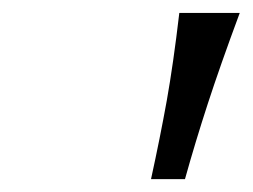

<svg xmlns="http://www.w3.org/2000/svg" viewBox="-20 -776 392 298"><path d="M258.3 -755.9H352.1Q321.8 -674.3 302.5 -615Q283.2 -555.7 267.1 -498H214.4Q228.5 -562.5 238.8 -619.6Q249 -676.8 258.3 -755.9Z"/></svg>

Font: Lesson One Light
Style: Italic
Weight: 300
Italic angle: -14°
Designer: But Ko, Victor Gaultney, Annie Olsen, Julie Remington, Don Collingsworth, Eric Hays, Becca Hirsbrunner
Version: Version 1.100